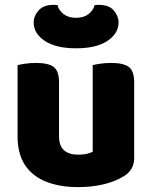

<svg xmlns="http://www.w3.org/2000/svg" viewBox="-20 -751 622 787"><path d="M52 -193V-259H222V-193Q222 -153 242.5 -135Q263 -117 300 -117Q323 -117 338 -121Q353 -125 360 -129V-259H530V-104Q530 -79 519.5 -60.5Q509 -42 488 -29Q453 -7 404.5 4.5Q356 16 299 16Q227 16 171 -5.5Q115 -27 83.5 -73Q52 -119 52 -193ZM530 -216H360V-484Q371 -487 391.5 -490Q412 -493 436 -493Q486 -493 508 -476.5Q530 -460 530 -413ZM222 -216H52V-484Q63 -487 83.5 -490Q104 -493 128 -493Q178 -493 200 -476.5Q222 -460 222 -413ZM292 -678Q323 -678 342.5 -693Q362 -708 368 -730Q373 -731 377.5 -731Q382 -731 386 -731Q427 -731 446.5 -708Q466 -685 466 -659Q466 -614 420.5 -583.5Q375 -553 292 -553Q209 -553 163.5 -583.5Q118 -614 118 -659Q118 -685 138 -708Q158 -731 198 -731Q203 -731 207 -731Q211 -731 216 -730Q221 -708 241 -693Q261 -678 292 -678Z"/></svg>

Font: Baloo Tamma 2 ExtraBold
Style: Regular
Weight: 800
Designer: Divya Kowshik, Shuchita Grover and Ek Type
Foundry: Ek Type
Version: Version 1.700